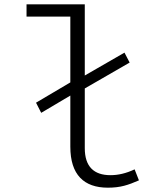

<svg xmlns="http://www.w3.org/2000/svg" viewBox="-20 -856 740 890"><path d="M604 -71C564 -52 527 -44 492 -44C416 -44 373 -83 373 -169V-446L581 -566L557 -612L373 -506V-836H103V-779H306V-474L147 -380L171 -333L306 -413V-176C306 -46 369 14 480 14C538 14 574 2 624 -20Z"/></svg>

Font: Kawkab Mono Light
Style: Regular
Weight: 300
Monospace: yes
Designer: Abdullah Arif
Foundry: Abdullah Arif
Version: Version 1.000;PS 000.500;hotconv 1.0.88;makeotf.lib2.5.64775